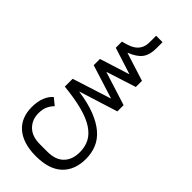

<svg xmlns="http://www.w3.org/2000/svg" viewBox="-23 -1001 1457 1457"><g transform="rotate(-45 705.0 -273.0)"><path d="M314 12Q194 12 126.5 -59.5Q59 -131 59 -273Q59 -343 76 -396.5Q93 -450 124.5 -486Q156 -522 200.5 -540Q245 -558 300 -558Q363 -558 406 -540Q449 -522 473 -493L429 -439Q408 -460 378.5 -474.5Q349 -489 304 -489Q235 -489 190 -444Q145 -399 145 -312V-235Q145 -147 191 -102Q237 -57 317 -57Q374 -57 419 -80Q464 -103 498 -154.5Q532 -206 554 -288.5Q576 -371 588 -490H672L771 -180H773L858 -450H925L1000 -212H1002L1070 -425H1136Q1145 -388 1156 -360Q1167 -332 1184.5 -312.5Q1202 -293 1226 -283Q1250 -273 1285 -273H1351V-204H1283Q1215 -204 1175 -233.5Q1135 -263 1107 -334H1105L1033 -107H967L891 -344H889L804 -75H737L640 -384H638Q623 -278 593.5 -203Q564 -128 523 -80Q482 -32 429 -10Q376 12 314 12Z"/></g></svg>

Font: IBM Plex Sans Thai
Style: Regular
Weight: 400
Designer: Mike Abbink, Paul van der Laan, Pieter van Rosmalen, Ben Mitchell, Mark Frömberg
Foundry: Bold Monday
Version: Version 1.1